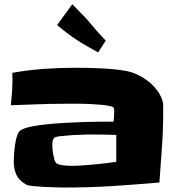

<svg xmlns="http://www.w3.org/2000/svg" viewBox="-20 -962 832 891"><path d="M737.3 -440.4Q737.3 -358.4 731.4 -277.3Q725.6 -196.3 719.7 -115.2Q610.4 -105.5 502 -98.6Q393.6 -91.8 284.2 -91.8Q274.4 -91.8 248 -92.3Q221.7 -92.8 192.4 -94.2Q163.1 -95.7 136.7 -98.1Q110.4 -100.6 101.6 -105.5Q69.3 -123 56.6 -149.9Q43.9 -176.8 43.9 -210.9Q43.9 -222.7 44.9 -242.2Q45.9 -261.7 48.8 -283.2Q51.8 -304.7 56.6 -323.2Q61.5 -341.8 68.4 -350.6Q77.1 -362.3 108.4 -370.6Q139.6 -378.9 183.1 -383.8Q226.6 -388.7 276.9 -391.6Q327.1 -394.5 373 -396Q418.9 -397.5 455.1 -397.5Q491.2 -397.5 506.8 -397.5Q509.8 -418.9 509.8 -439.5Q509.8 -441.4 509.8 -449.7Q509.8 -458 508.8 -460Q505.9 -465.8 490.2 -469.7Q474.6 -473.6 451.7 -475.6Q428.7 -477.5 401.9 -479Q375 -480.5 349.6 -480.5Q324.2 -480.5 304.7 -480.5Q285.2 -480.5 276.4 -480.5Q214.8 -480.5 153.3 -478Q91.8 -475.6 30.3 -473.6Q34.2 -510.7 36.6 -548.8Q39.1 -586.9 37.1 -624Q108.4 -636.7 180.2 -642.1Q252 -647.5 325.2 -647.5Q351.6 -647.5 382.8 -647Q414.1 -646.5 445.3 -645Q476.6 -643.6 507.3 -640.6Q538.1 -637.7 564.5 -632.8Q591.8 -627.9 618.7 -615.2Q645.5 -602.5 668.9 -584Q692.4 -565.4 710 -541.5Q727.5 -517.6 735.4 -490.2Q736.3 -487.3 736.8 -480.5Q737.3 -473.6 737.3 -465.3Q737.3 -457 737.3 -450.2Q737.3 -443.4 737.3 -440.4ZM519.5 -210.9V-335.9Q491.2 -336.9 462.9 -337.4Q434.6 -337.9 406.2 -337.9Q400.4 -337.9 373.5 -337.4Q346.7 -336.9 315.9 -335Q285.2 -333 259.8 -330.1Q234.4 -327.1 230.5 -321.3Q225.6 -313.5 224.1 -305.2Q222.7 -296.9 222.7 -288.1Q222.7 -281.2 223.6 -269.5Q224.6 -257.8 227.1 -245.1Q229.5 -232.4 232.4 -221.7Q235.4 -210.9 240.2 -206.1Q244.1 -201.2 253.4 -198.7Q262.7 -196.3 273.4 -194.8Q284.2 -193.4 294.9 -192.9Q305.7 -192.4 311.5 -192.4Q335 -192.4 361.8 -194.3Q388.7 -196.3 416.5 -198.7Q444.3 -201.2 470.7 -204.6Q497.1 -208 519.5 -210.9ZM470.7 -773.4 435.5 -718.8Q407.2 -734.4 383.3 -748Q359.4 -761.7 336.9 -776.4Q314.5 -791 292 -808.1Q269.5 -825.2 245.1 -845.7L315.4 -942.4Q337.9 -918.9 361.3 -895.5Q384.8 -872.1 406.2 -845.7Q421.9 -826.2 438 -808.6Q454.1 -791 470.7 -773.4Z"/></svg>

Font: Slackey
Style: Regular
Weight: 400
Designer: Squid
Foundry: Font Diner, Inc DBA Sideshow
Version: Version 1.000